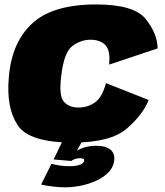

<svg xmlns="http://www.w3.org/2000/svg" viewBox="-20 -618 722 841"><path d="M299 6.5Q465.5 6.5 536.5 -55.8Q607.5 -118 631 -180L444 -254Q428.5 -193.5 397 -170.2Q365.5 -147 323.5 -147Q282.5 -147 259.8 -172.5Q237 -198 248.5 -287.5Q260.5 -390 297.8 -417Q335 -444 376 -444Q418 -444 441.2 -420.8Q464.5 -397.5 458 -335L670.5 -406Q669.5 -470.5 618.5 -534.5Q567.5 -598.5 401 -598.5Q209.5 -598.5 119.8 -514.2Q30 -430 18.5 -277Q7 -146 57.2 -69.8Q107.5 6.5 299 6.5ZM264 202.5Q299.5 202.5 335.5 195Q371.5 187.5 402.2 173.2Q433 159 454 138Q475 117 479.5 90.5Q485.5 56 464.5 38.2Q443.5 20.5 401.5 20.5Q369.5 20.5 343.2 29.8Q317 39 302.5 52.5L292.5 87Q297 82.5 307.8 78.8Q318.5 75 328.5 75Q340 75 345 77.5Q350 80 348.5 87Q347 97 330.2 103.5Q313.5 110 281.5 110Q259 110 239 106.5Q219 103 205.5 99.5L160 190.5Q186 196 213.2 199.2Q240.5 202.5 264 202.5ZM292.5 87 340 0H253.5L215 80.5Z"/></svg>

Font: Anybody UltraCondensed Thin Black
Style: Italic
Weight: 900
Italic angle: -10°
Version: Version 1.111